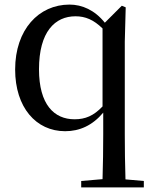

<svg xmlns="http://www.w3.org/2000/svg" viewBox="-20 -557 657 837"><path d="M426 260H607V232L527 225C525 159 524 94 524 29V-376L528 -525L511 -532L437 -458C393 -513 338 -537 283 -537C149 -537 46 -428 46 -254C46 -89 137 15 264 15C327 15 383 -10 430 -66V29C430 94 429 159 427 224L334 232V260ZM427 -93C388 -52 352 -37 305 -37C216 -37 150 -101 150 -255C150 -419 220 -486 309 -486C352 -486 388 -471 427 -433Z"/></svg>

Font: Noto Serif HK Medium
Style: Regular
Weight: 500
Designer: Ryoko NISHIZUKA 西塚涼子 (kana & ideographs); Frank Grießhammer (Latin, Greek & Cyrillic); Wenlong ZHANG 张文龙 (bopomofo); San
Foundry: Adobe
Version: Version 2.001;hotconv 1.1.0;makeotfexe 2.6.0